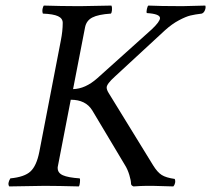

<svg xmlns="http://www.w3.org/2000/svg" viewBox="-20 -667 758 689"><path d="M233.9 -309.1 187 -66.9V-64Q187 -46.4 205.6 -38.1Q224.1 -29.8 266.1 -26.9Q268.1 -22.9 266.8 -12Q265.6 -1 263.2 2Q185.1 0 148.9 0H134.8Q103 0 13.2 2Q5.9 -8.3 17.1 -26.9Q67.9 -31.7 89.6 -52Q111.3 -72.3 121.1 -122.1L198.2 -521Q205.1 -555.7 205.1 -585Q205.1 -601.1 188.2 -608.9Q171.4 -616.7 133.8 -618.2Q130.9 -626.5 132.8 -635.5Q134.8 -644.5 137.2 -647Q203.6 -645 250 -645H272.9Q299.8 -645 379.9 -647Q382.8 -640.1 381.8 -630.6Q380.9 -621.1 377.9 -618.2Q332.5 -615.2 311.3 -604.2Q290 -593.3 285.2 -568.8L242.2 -347.2Q286.1 -348.1 329.1 -386.2L524.9 -562Q554.2 -589.8 554.2 -602.1Q554.2 -617.2 506.8 -620.1Q504.9 -624.5 507.1 -634.5Q509.3 -644.5 512.2 -647Q557.1 -645 623 -645H638.2Q638.7 -645 716.8 -647Q719.2 -640.6 715.6 -630.9Q711.9 -621.1 704.1 -618.2Q679.2 -615.2 663.1 -611.3Q647 -607.4 622.1 -594.2Q597.2 -581.1 571.8 -558.1L392.1 -392.1Q362.8 -365.7 362.8 -353Q362.8 -344.7 370.1 -333L529.8 -73.2Q544.9 -48.8 560.3 -39.1Q575.7 -29.3 606.9 -24.9Q609.9 -18.6 608.2 -10.5Q606.4 -2.4 602.1 2Q537.6 0 530.8 0H502.9Q489.3 0 459 2Q450.2 -1.5 450.2 -7.8Q450.2 -19 444.1 -39.1Q438 -59.1 429.2 -73.2L311 -271Q287.6 -309.1 233.9 -309.1Z"/></svg>

Font: Common Serif
Style: Italic
Weight: 400
Italic angle: -12°
Designer: Philipp H. Poll, Khaled Hosny
Foundry: Stefan Peev, Context Ltd.
Version: Version 1.026